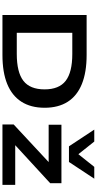

<svg xmlns="http://www.w3.org/2000/svg" viewBox="379 -1188 809 1608"><g transform="rotate(90 784.0 -384.5)"><path d="M106 0V-705H441Q586 -705 684.5 -665Q783 -625 833 -546.5Q883 -468 883 -353Q883 -238 832.5 -159Q782 -80 684 -40Q586 0 441 0ZM255 -120H432Q586 -120 657.5 -175.5Q729 -231 729 -353Q729 -474 657.5 -529.5Q586 -585 432 -585H255ZM1023 0V-94L1381 -427L1383 -387H1025V-494H1515V-400L1154 -68L1153 -107H1529V0ZM1206 -557 1066 -769H1166L1272 -636L1378 -769H1477L1337 -557Z"/></g></svg>

Font: Nunito Sans 10pt Expanded
Style: Bold
Weight: 700
Width: 7
Designer: Vernon Adams
Foundry: Vernon Adams
Version: Version 3.101;gftools[0.9.27]